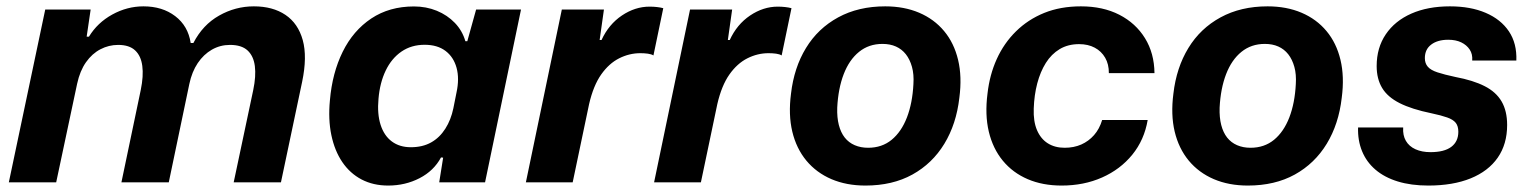

<svg xmlns="http://www.w3.org/2000/svg" viewBox="-20 -566 4751 596"><path d="M7.4 0 120.4 -536.3H261.4L249 -452.1H256.1Q282.3 -495.4 328.5 -520.9Q374.7 -546.3 425.4 -546.3Q484 -546.3 523.9 -515.9Q563.9 -485.4 571.9 -432.6H580.3Q609.4 -489 660.1 -517.6Q710.7 -546.3 768 -546.3Q826.7 -546.3 866.1 -519.8Q905.4 -493.3 919.8 -441.5Q934.1 -389.7 917.9 -312.1L852.1 0H705.4L766.1 -286.6Q775.1 -329.7 771.1 -360.9Q767.1 -392.1 748.5 -409.4Q729.9 -426.6 694.1 -426.6Q663.4 -426.6 637.6 -411.8Q611.9 -397 593.8 -370.1Q575.7 -343.1 567.7 -305.3L503.9 0H356.9L416.9 -286.6Q425.9 -330.3 421.7 -361.5Q417.6 -392.7 399.4 -409.6Q381.3 -426.6 346.9 -426.6Q317.7 -426.6 291.8 -413.1Q265.9 -399.7 247 -372.9Q228.1 -346.1 219.4 -305.9L154.4 0Z M1184.9 10Q1138.6 10 1102.4 -8.9Q1066.3 -27.9 1042.5 -63Q1018.7 -98.1 1008.6 -146.6Q998.4 -195.1 1004.1 -254.6Q1011.3 -339.4 1043.8 -405.3Q1076.3 -471.1 1132.5 -508.6Q1188.7 -546 1265 -546Q1303.1 -546 1335.9 -532.6Q1368.7 -519.1 1392 -494.9Q1415.3 -470.6 1424.6 -438.1H1430.6L1457.9 -536.3H1597.3L1485.7 0H1343.4L1355.6 -76.6L1349 -77.3Q1326.6 -35.7 1282.4 -12.9Q1238.1 10 1184.9 10ZM1255.4 -109Q1291.9 -109 1318.3 -123.9Q1344.7 -138.7 1362.3 -166.4Q1379.9 -194 1387.3 -229.9L1397.1 -279Q1406.4 -321.9 1397.3 -355.4Q1388.1 -389 1362.9 -408Q1337.7 -427 1298.1 -427Q1257 -427 1226.2 -405.9Q1195.4 -384.7 1177.3 -347Q1159.1 -309.3 1154.9 -259.3Q1150.6 -212.4 1161.4 -178.6Q1172.3 -144.7 1196.3 -126.9Q1220.3 -109 1255.4 -109Z M1612.4 0 1724 -536.3H1854.7L1841.4 -441.9H1847.3Q1869.6 -490.4 1910.5 -517.9Q1951.4 -545.4 1996.3 -545.4Q2008.7 -545.4 2019.6 -544.1Q2030.4 -542.9 2038.9 -540.6L2008.4 -393.9Q2002.1 -397.9 1991.1 -399.4Q1980 -400.9 1967.7 -400.9Q1933.6 -400.9 1902 -385Q1870.4 -369.1 1846.2 -334.8Q1822 -300.4 1808.7 -243.1L1757.7 0Z M2010.4 0 2122 -536.3H2252.7L2239.4 -441.9H2245.3Q2267.6 -490.4 2308.5 -517.9Q2349.4 -545.4 2394.3 -545.4Q2406.7 -545.4 2417.6 -544.1Q2428.4 -542.9 2436.9 -540.6L2406.4 -393.9Q2400.1 -397.9 2389.1 -399.4Q2378 -400.9 2365.7 -400.9Q2331.6 -400.9 2300 -385Q2268.4 -369.1 2244.2 -334.8Q2220 -300.4 2206.7 -243.1L2155.7 0Z M2666.4 10Q2607.6 10 2560.9 -9.9Q2514.3 -29.9 2483.1 -67.4Q2452 -105 2439.4 -157.5Q2426.9 -210 2435.4 -275.1Q2444.7 -356 2481.9 -416.9Q2519 -477.9 2581.9 -512.1Q2644.7 -546.3 2727.9 -546.3Q2786.7 -546.3 2833.2 -526.5Q2879.7 -506.7 2910.7 -469.5Q2941.7 -432.3 2954.1 -380.1Q2966.6 -328 2958 -262.6Q2948.7 -181 2911.4 -119.7Q2874.1 -58.4 2812.3 -24.2Q2750.4 10 2666.4 10ZM2674.7 -107.3Q2717.7 -107.3 2747.9 -132.1Q2778.1 -157 2795.3 -201.5Q2812.4 -246 2815.4 -304.9Q2817.4 -335.1 2810.9 -358.4Q2804.4 -381.7 2791.9 -397.6Q2779.4 -413.4 2761.1 -421.6Q2742.9 -429.7 2719.3 -429.7Q2677 -429.7 2646.6 -405Q2616.1 -380.3 2599 -335.8Q2581.9 -291.3 2578.9 -231.9Q2577.9 -201.3 2583.9 -178Q2589.9 -154.7 2602.2 -139Q2614.6 -123.3 2633.2 -115.3Q2651.9 -107.3 2674.7 -107.3Z M3275.4 10Q3216.6 10 3170.3 -9.8Q3124 -29.6 3093 -67.1Q3062 -104.7 3049.4 -157.4Q3036.9 -210 3045.4 -275.7Q3051.9 -333.6 3074.1 -382.7Q3096.4 -431.9 3133.7 -468.6Q3171 -505.4 3221.4 -525.9Q3271.9 -546.3 3335.3 -546.3Q3403.7 -546.3 3454.6 -520.2Q3505.4 -494.1 3534.2 -447.5Q3563 -400.9 3563.7 -338.9H3422.1Q3422.3 -366.6 3410.6 -386.8Q3398.9 -407 3378.2 -418Q3357.6 -429 3329.6 -429Q3295.3 -429 3269.5 -413.6Q3243.7 -398.1 3226.5 -370.7Q3209.3 -343.3 3199.8 -307.1Q3190.3 -270.9 3188.9 -229Q3187.4 -189.3 3199 -162.1Q3210.6 -134.9 3232.6 -121.1Q3254.6 -107.3 3284.9 -107.3Q3313.4 -107.3 3336.4 -117.4Q3359.4 -127.6 3376.1 -146.6Q3392.9 -165.6 3401.3 -193.6H3542.6Q3532.1 -131.7 3494.9 -85.9Q3457.6 -40.1 3401.1 -15.1Q3344.6 10 3275.4 10Z M3853.4 10Q3794.6 10 3747.9 -9.9Q3701.3 -29.9 3670.1 -67.4Q3639 -105 3626.4 -157.5Q3613.9 -210 3622.4 -275.1Q3631.7 -356 3668.9 -416.9Q3706 -477.9 3768.9 -512.1Q3831.7 -546.3 3914.9 -546.3Q3973.7 -546.3 4020.2 -526.5Q4066.7 -506.7 4097.7 -469.5Q4128.7 -432.3 4141.1 -380.1Q4153.6 -328 4145 -262.6Q4135.7 -181 4098.4 -119.7Q4061.1 -58.4 3999.3 -24.2Q3937.4 10 3853.4 10ZM3861.7 -107.3Q3904.7 -107.3 3934.9 -132.1Q3965.1 -157 3982.3 -201.5Q3999.4 -246 4002.4 -304.9Q4004.4 -335.1 3997.9 -358.4Q3991.4 -381.7 3978.9 -397.6Q3966.4 -413.4 3948.1 -421.6Q3929.9 -429.7 3906.3 -429.7Q3864 -429.7 3833.6 -405Q3803.1 -380.3 3786 -335.8Q3768.9 -291.3 3765.9 -231.9Q3764.9 -201.3 3770.9 -178Q3776.9 -154.7 3789.2 -139Q3801.6 -123.3 3820.2 -115.3Q3838.9 -107.3 3861.7 -107.3Z M4413.7 10Q4360.3 10 4318.9 -2.7Q4277.6 -15.4 4249.6 -39.4Q4221.7 -63.3 4208.1 -96.6Q4194.4 -129.9 4195.7 -170.3H4335.7Q4334.1 -145.9 4344.1 -128.8Q4354 -111.7 4373.8 -102.7Q4393.6 -93.7 4420.6 -93.7Q4463.1 -93.7 4485 -110.1Q4506.9 -126.6 4506.9 -157.1Q4506.9 -174.7 4498.7 -184.9Q4490.6 -195 4472.2 -201.4Q4453.9 -207.9 4423.7 -214.3Q4362.3 -226.9 4324.7 -245.9Q4287.1 -264.9 4270.3 -293.1Q4253.4 -321.3 4253.4 -360.9Q4253.4 -417.7 4281.7 -459.5Q4310 -501.3 4361.1 -523.8Q4412.3 -546.3 4480.7 -546.3Q4544.9 -546.3 4591.9 -526.1Q4639 -505.9 4664 -468.5Q4689 -431.1 4687 -378H4550Q4551.6 -398.1 4542.1 -412.3Q4532.7 -426.4 4515.9 -434.5Q4499 -442.6 4475.6 -442.6Q4442.4 -442.6 4422.7 -427.6Q4403 -412.7 4403 -385.6Q4403 -369.4 4412.1 -358.9Q4421.1 -348.3 4442.2 -341.4Q4463.3 -334.4 4498 -327Q4553 -316.7 4588.5 -298.6Q4624 -280.6 4641.2 -251.1Q4658.4 -221.6 4658.4 -178Q4658.4 -118.6 4629.2 -76.6Q4600 -34.6 4545.1 -12.3Q4490.1 10 4413.7 10Z"/></svg>

Font: Mona Sans ExtraLight
Style: Italic
Weight: 200
Italic angle: -11.6951°
Designer: Deni Anggara
Foundry: GitHub
Version: Version 2.000